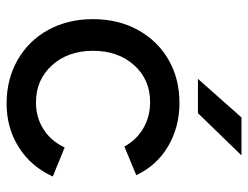

<svg xmlns="http://www.w3.org/2000/svg" viewBox="-105 -635 752 582"><g transform="rotate(90 271.0 -344.0)"><path d="M38 -250Q38 -326 70.5 -385.5Q103 -445 160.5 -478.5Q218 -512 292 -512Q365 -512 423.5 -477.5Q482 -443 511 -381L424 -345Q405 -381 369.5 -402Q334 -423 289 -423Q221 -423 177.5 -374.5Q134 -326 134 -250Q134 -174 178 -125.5Q222 -77 291 -77Q336 -77 372 -100Q408 -123 427 -164L515 -128Q485 -62 426.5 -25Q368 12 294 12Q220 12 161.5 -21.5Q103 -55 70.5 -114.5Q38 -174 38 -250ZM336 -700H451L323 -568H219Z"/></g></svg>

Font: Oak Sans Medium
Style: Regular
Weight: 500
Designer: Erik Kennedy, Walven
Foundry: Erik Kennedy, Walven
Version: Version 1.000